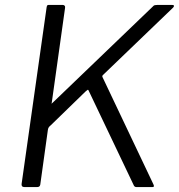

<svg xmlns="http://www.w3.org/2000/svg" viewBox="-20 -762 730 782"><path d="M604 -13Q611 0 601 0H536Q527 0 524 -9L341 -393Q339 -398 336 -395.5Q333 -393 328 -389L187 -252Q182 -248 179 -244Q176 -240 175 -233L144 -10Q143 -5 140 -2.5Q137 0 130 0H80Q73 0 70 -3.5Q67 -7 68 -13L170 -733Q171 -739 173 -740.5Q175 -742 179 -742H235Q240 -742 243 -739Q246 -736 245 -730L191 -345Q189 -339 191 -340.5Q193 -342 198 -347L602 -735Q606 -740 610.5 -741Q615 -742 622 -742H681Q688 -742 688.5 -738.5Q689 -735 685 -731L402 -459Q400 -457 398 -455Q396 -453 397 -449L604 -13Z"/></svg>

Font: Libre Franklin Light
Style: Italic
Weight: 300
Italic angle: -8°
Designer: Pablo Impallari, Rodrigo Fuenzalida, Nhung Nguyen
Foundry: Impallari Type
Version: Version 3.000